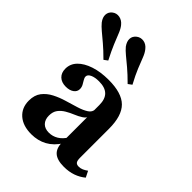

<svg xmlns="http://www.w3.org/2000/svg" viewBox="-196 -785 905 905"><g transform="rotate(45 257.0 -332.0)"><path d="M297.6 -208.1V-312.9Q297.6 -352.4 277.8 -371.8Q258.1 -391.1 217.7 -391.1Q190.3 -391.1 173.4 -383.1Q156.5 -375 156.5 -362.1Q156.5 -354 162.5 -344.4Q168.5 -334.7 174.2 -324.2Q179.8 -313.7 179.8 -301.6Q179.8 -283.9 164.5 -273Q149.2 -262.1 124.2 -262.1Q96 -262.1 79.4 -277.8Q62.9 -293.5 62.9 -321Q62.9 -353.2 85.9 -377Q108.9 -400.8 150 -414.5Q191.1 -428.2 245.2 -428.2Q332.3 -428.2 370.6 -390.3Q408.9 -352.4 408.9 -266.1V-208.1ZM167.7 11.3Q112.1 11.3 79.8 -16.9Q47.6 -45.2 47.6 -92.7Q47.6 -129.8 65.7 -153.2Q83.9 -176.6 112.1 -191.1Q140.3 -205.6 172.2 -214.9Q204 -224.2 232.7 -233.1Q261.3 -241.9 279.8 -254Q298.4 -266.1 298.4 -286.3L302.4 -240.3Q296.8 -225.8 281 -215.7Q265.3 -205.6 245.6 -197.6Q225.8 -189.5 207.3 -178.6Q188.7 -167.7 176.6 -151.6Q164.5 -135.5 164.5 -109.7Q164.5 -83.1 179.4 -67.7Q194.4 -52.4 221 -52.4Q246 -52.4 267.3 -65.3Q288.7 -78.2 304.8 -104.8L305.6 -66.1Q280.6 -26.6 246 -7.7Q211.3 11.3 167.7 11.3ZM408.9 -73.4Q408.9 -54 414.5 -46.4Q420.2 -38.7 433.9 -38.7Q446 -38.7 456.9 -43.5Q467.7 -48.4 479 -56.5L494.4 -25.8Q473.4 -8.1 446 1.6Q418.5 11.3 384.7 11.3Q339.5 11.3 318.5 -7.7Q297.6 -26.6 297.6 -66.9V-208.1H408.9ZM160.5 -477.4Q127.4 -510.5 102.4 -531.5Q77.4 -552.4 59.7 -567.3Q41.9 -582.3 30.6 -596Q15.3 -616.1 16.5 -634.7Q17.7 -653.2 33.1 -665.3Q49.2 -677.4 69 -673.8Q88.7 -670.2 103.2 -652.4Q114.5 -638.7 123 -616.9Q131.5 -595.2 144.4 -564.1Q157.3 -533.1 179 -491.1ZM321.8 -477.4Q288.7 -510.5 263.7 -531.5Q238.7 -552.4 220.6 -567.3Q202.4 -582.3 191.1 -596Q176.6 -616.1 177.4 -634.3Q178.2 -652.4 194.4 -665.3Q210.5 -677.4 230.2 -674.2Q250 -671 264.5 -652.4Q275.8 -638.7 284.3 -616.5Q292.7 -594.4 305.2 -563.7Q317.7 -533.1 340.3 -491.1Z"/></g></svg>

Font: Playfair 9pt
Style: Bold
Weight: 700
Designer: Claus Eggers Sørensen
Foundry: Claus Eggers Sørensen
Version: Version 2.203